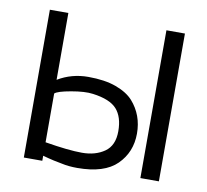

<svg xmlns="http://www.w3.org/2000/svg" viewBox="-64 -585 711 659"><g transform="rotate(10 291.5 -255.5)"><path d="M123 -64.5Q205.1 -50.8 252 -50.8Q298.8 -50.8 330.6 -73Q362.3 -95.2 362.3 -145Q362.3 -194.8 338.4 -221.7Q314.5 -248.5 254.4 -256.3Q226.1 -260.3 179.2 -252Q132.3 -243.7 123 -234.4ZM123 0H58.6V-515.1H123V-282.2Q170.9 -311 228.8 -311Q286.6 -311 325.9 -296.6Q365.2 -282.2 386.2 -258.8Q426.8 -212.9 426.8 -148.2Q426.8 -83.5 383.1 -40Q339.4 3.4 245.1 3.4Q214.4 3.4 190.9 -2L161.6 -7.8Q142.1 -12.2 123 -17.6ZM529.3 0H464.8V-515.1H529.3Z"/></g></svg>

Font: News Cycle
Style: Regular
Weight: 500
Version: Version 0.5.2